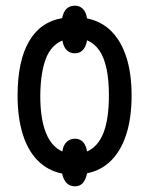

<svg xmlns="http://www.w3.org/2000/svg" viewBox="-20 -606 525 677"><path d="M444 -269Q444 -191 425.5 -133Q407 -75 372 -40Q337 -5 287 5Q282 29 271.5 40Q261 51 244 51Q227 51 215.5 40Q204 29 199 6Q149 -4 113.5 -39.5Q78 -75 60 -133.5Q42 -192 42 -269Q42 -390 82 -459.5Q122 -529 199 -542Q204 -566 215.5 -576Q227 -586 244 -586Q260 -586 271.5 -575.5Q283 -565 287 -541Q338 -531 373 -495.5Q408 -460 426 -403Q444 -346 444 -269ZM364 -269Q364 -325 355.5 -364.5Q347 -404 330 -428.5Q313 -453 287 -464Q283 -441 272 -429.5Q261 -418 244 -418Q227 -418 215.5 -429Q204 -440 200 -463Q160 -447 141.5 -398.5Q123 -350 122 -269Q122 -187 142 -137.5Q162 -88 200 -72Q203 -95 215.5 -106Q228 -117 244 -117Q261 -117 272 -106Q283 -95 287 -72Q326 -89 345 -138Q364 -187 364 -269Z"/></svg>

Font: Noto Sans ExtraCondensed
Style: Regular
Weight: 400
Width: 2
Designer: Monotype Design Team
Foundry: Monotype Imaging Inc.
Version: Version 2.013